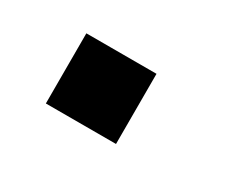

<svg xmlns="http://www.w3.org/2000/svg" viewBox="-41 -227 378 320"><g transform="rotate(30 148.0 -67.5)"><path d="M57 0V-135H192V0Z"/></g></svg>

Font: Panamera
Style: Bold
Weight: 700
Designer: Bastien Sozeau
Foundry: NBR — Bastien Sozeau
Version: Version 3.002; ttfautohint (v1.8.4.7-5d5b);gftools[0.9.33]